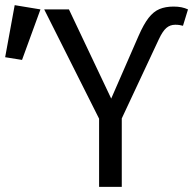

<svg xmlns="http://www.w3.org/2000/svg" viewBox="-134 -725 754 745"><path d="M576 -625Q570 -626.5 562.8 -627.8Q555.5 -629 546 -629Q526 -629 511.5 -616.5Q497 -604 482.5 -573L338.5 -265.5V0H250.5V-264.5L37.5 -688.5H133.5L297.5 -342.5L404 -586.5Q423.5 -631 442.5 -655.5Q461.5 -680 484.8 -689.8Q508 -699.5 539.5 -699.5Q556.5 -699.5 570 -696.8Q583.5 -694 595.5 -688.5ZM-77 -705 23 -688.5 -48.5 -492.5 -114 -503Z"/></svg>

Font: Fast_Mono
Style: Regular
Weight: 400
Monospace: yes
Designer: Carrois Corporate, Edenspiekermann AG, Nikita Prokopov
Foundry: Carrois Corporate, Edenspiekermann AG, Nikita Prokopov
Version: Version 5.002